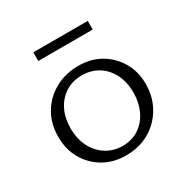

<svg xmlns="http://www.w3.org/2000/svg" viewBox="-136 -682 788 809"><g transform="rotate(-30 258.5 -278.0)"><path d="M252 8Q192 8 144.5 -19.5Q97 -47 70 -94.5Q43 -142 43 -202Q43 -266 72 -315Q101 -364 151.5 -392Q202 -420 266 -420Q326 -420 372.5 -393Q419 -366 446.5 -319.5Q474 -273 474 -212Q474 -149 445 -99Q416 -49 366.5 -20.5Q317 8 252 8ZM260 -34Q307 -34 341 -57.5Q375 -81 393 -120Q411 -159 411 -206Q411 -258 391 -297Q371 -336 336.5 -357Q302 -378 258 -378Q212 -378 177.5 -355.5Q143 -333 124.5 -295Q106 -257 106 -208Q106 -156 126 -117Q146 -78 181 -56Q216 -34 260 -34ZM130 -522V-564H395V-522Z"/></g></svg>

Font: Ysabeau Office Light
Style: Regular
Weight: 300
Designer: Christian Thalmann (Catharsis Fonts)
Version: Version 2.001;gftools[0.9.30]; featfreeze: tnum,lnum,ss02